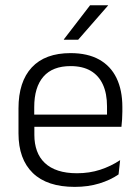

<svg xmlns="http://www.w3.org/2000/svg" viewBox="-20 -702 532 732"><path d="M265 10.5Q159.5 10.5 105 -42.5Q50.5 -95.5 50.5 -193.5V-288.5Q50.5 -390.5 101.2 -445Q152 -499.5 249 -499.5Q314 -499.5 358 -475Q402 -450.5 424.2 -404.5Q446.5 -358.5 446.5 -294V-276.5Q446.5 -262 445.5 -247.5Q444.5 -233 443 -218.5H387Q388 -240.5 388 -260.2Q388 -280 388 -296.5Q388 -345.5 372.2 -379.8Q356.5 -414 325.8 -432Q295 -450 249 -450Q180.5 -450 145.5 -409.8Q110.5 -369.5 110.5 -293.5V-246L111 -238V-187.5Q111 -154 120.8 -127Q130.5 -100 150.8 -80.8Q171 -61.5 201.8 -51.5Q232.5 -41.5 273.5 -41.5Q321 -41.5 361.8 -54.8Q402.5 -68 438 -91.5L432 -37Q401 -15.5 358.5 -2.5Q316 10.5 265 10.5ZM82 -218.5V-265H429.5V-218.5ZM323.5 -682H392V-681L278 -550.5H223.5V-552Z"/></svg>

Font: Anek Bangla Light
Style: Regular
Weight: 300
Designer: Sulekha Rajkumar (Bangla), Yesha Goshar (Latin)
Foundry: Ek Type
Version: Version 1.003